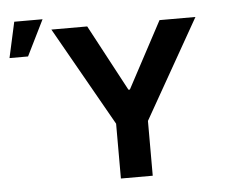

<svg xmlns="http://www.w3.org/2000/svg" viewBox="-53 -819 1034 879"><g transform="rotate(-5 464.0 -379.0)"><path d="M374.5 -707 537.3 -402.1H543.9L706.8 -707H871.9L613.8 -251.9V0H467.5V-251.9L209.8 -707ZM43.6 -757.6H173.7L92.7 -593.7H7.5Z"/></g></svg>

Font: WEMIX Pretendard Variable
Style: Regular
Weight: 400
Designer: Base glyphs from Inter by Rasmus Andersson; Hangeul glyphs from Noto Sans CJK(Source Han Sans) by Jang Soo-young and Kan
Foundry: Kil Hyung-jin
Version: Version 1.000;Glyphs 3.2 (3208)